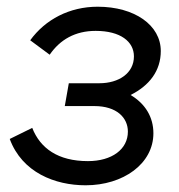

<svg xmlns="http://www.w3.org/2000/svg" viewBox="-20 -545 534 572"><path d="M235 7C347 7 437 -57 437 -148C437 -196 413 -236 369 -262C425 -290 459 -334 459 -393C459 -470 381 -525 271 -525C187 -525 115 -487 70 -425L128 -382C159 -427 204 -453 265 -453C339 -453 379 -421 379 -377C379 -327 334 -297 276 -297H185L173 -229H261C328 -229 361 -194 361 -153C361 -100 313 -65 242 -65C153 -65 100 -103 76 -164L9 -131C46 -31 144 7 235 7Z"/></svg>

Font: Fixel Display 20240404
Style: Italic
Weight: 400
Italic angle: -10°
Designer: AlfaBravo + MacPaw
Foundry: Kyrylo Tkachov, Marchela Mozhyna, Serhii Makarenko, Maria Weinstein, Zakhar Kryvoshyya
Version: Version 1.211;Glyphs 3.2 (3225)